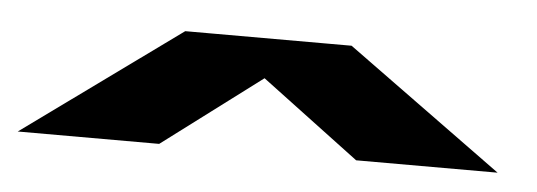

<svg xmlns="http://www.w3.org/2000/svg" viewBox="-33 -771 666 238"><g transform="rotate(5 300.5 -652.0)"><path d="M-6 -581H170L359 -723H190ZM415 -582H591L397 -723H227Z"/></g></svg>

Font: Anybody ExtraExpanded Black
Style: Regular
Weight: 900
Width: 8
Version: Version 1.113;gftools[0.9.25]